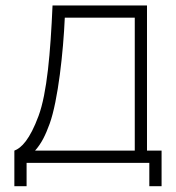

<svg xmlns="http://www.w3.org/2000/svg" viewBox="-20 -582 629 686"><path d="M505.2 -562.5H167.7C160.4 -393.8 147.9 -249 117.7 -167.7C86.5 -83.3 56.3 -53.1 31.3 -43.8V83.3H75V0H513.5V83.3H557.3V-43.8H505.2ZM461.5 -43.8H105.2C129.2 -70.8 142.7 -100 157.3 -139.6C187.5 -222.9 206.3 -397.9 211.5 -518.8H461.5Z"/></svg>

Font: Manrope3 Thin
Style: Regular
Weight: 100
Width: 4
Designer: Mikhail Sharanda
Foundry: Mikhail Sharanda
Version: Version 3.000;PS 003.000;hotconv 1.0.88;makeotf.lib2.5.64775